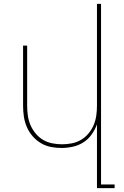

<svg xmlns="http://www.w3.org/2000/svg" viewBox="-20 -755 640 990"><path d="M480 215V-114Q470 -86 452.5 -61.5Q435 -37 410 -21Q385 -5 355.5 1.5Q326 8 297 8Q269 8 241.5 2.5Q214 -3 190 -17.5Q166 -32 147.5 -53.5Q129 -75 118 -101Q107 -127 103 -154.5Q99 -182 99 -210V-520H120V-210Q120 -185 123.5 -159.5Q127 -134 137 -110.5Q147 -87 163.5 -67Q180 -47 202 -34Q224 -21 249.5 -16Q275 -11 300 -11Q325 -11 350.5 -16Q376 -21 398 -34Q420 -47 436.5 -67Q453 -87 463 -110.5Q473 -134 476.5 -159.5Q480 -185 480 -210V-735H501V196H571V215Z"/></svg>

Font: Iosevka Thin Extended
Style: Regular
Weight: 100
Width: 7
Monospace: yes
Designer: Belleve Invis
Foundry: Belleve Invis
Version: Version 32.5.0; ttfautohint (v1.8.4)